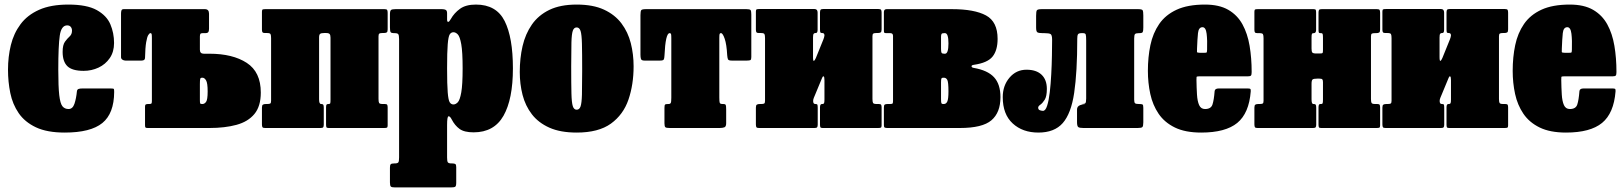

<svg xmlns="http://www.w3.org/2000/svg" viewBox="-20 -560 7107 840"><path d="M15 -255Q15 -311.5 27.5 -362.8Q40 -414 69.8 -454Q99.5 -494 150.8 -517Q202 -540 279 -540Q360 -540 403.2 -516Q446.5 -492 462.8 -453.8Q479 -415.5 479 -372Q479 -333 460.2 -305.8Q441.5 -278.5 411 -264.2Q380.5 -250 346 -250Q296 -250 275 -270.2Q254 -290.5 254 -333Q254 -363.5 264.2 -377.5Q274.5 -391.5 284.8 -400.8Q295 -410 295 -426Q295 -436 289.5 -442.5Q284 -449 274 -449Q248 -449 241.5 -404.2Q235 -359.5 235 -255Q235 -180.5 239.2 -143.8Q243.5 -107 253.2 -95Q263 -83 280 -83Q298 -83 305.8 -106.2Q313.5 -129.5 316.5 -160.5Q317.5 -168.5 323.5 -170.8Q329.5 -173 341 -173H464Q477 -173 478.2 -170.5Q479.5 -168 479.5 -157.5Q479 -63.5 427.8 -21.8Q376.5 20 263 20Q186 20 137.2 -3Q88.5 -26 61.8 -65Q35 -104 25 -153.2Q15 -202.5 15 -255Z M626 0Q618 0 616.2 -2.5Q614.5 -5 614.5 -13V-94Q614.5 -101.5 618.2 -103.2Q622 -105 628.5 -105H633.5Q641.5 -105 643 -108Q644.5 -111 644.5 -118.5V-393Q644.5 -406 643.5 -410.5Q642.5 -415 638.5 -415H638Q634 -415 628.8 -406.8Q623.5 -398.5 619.5 -375.2Q615.5 -352 614.5 -307Q614.5 -295 599.5 -295H528.5Q521.5 -295 515.5 -299Q509.5 -303 509.5 -310V-500.5Q509.5 -509 511.5 -514.5Q513.5 -520 521.5 -520H876.5Q894.5 -520 894.5 -500V-434.5Q894.5 -424 891.2 -419.5Q888 -415 877.5 -415H867Q859 -415 856.8 -411.8Q854.5 -408.5 854.5 -400V-342.5Q854.5 -325 871.5 -325H896Q998 -325 1059.5 -285Q1121 -245 1121 -155Q1121 -95 1093 -61.2Q1065 -27.5 1014.5 -13.8Q964 0 896 0ZM866 -105Q874.5 -105 881.5 -114.2Q888.5 -123.5 888.5 -160Q888.5 -197 881.5 -208.5Q874.5 -220 866 -220H864Q857.5 -220 856 -215Q854.5 -210 854.5 -192V-123Q854.5 -111 855.8 -108Q857 -105 863.5 -105Z M1376 -125.5Q1376 -105 1384.5 -105H1385Q1392 -105 1394.2 -102Q1396.5 -99 1396.5 -88V-15Q1396.5 -6 1393.8 -3Q1391 0 1382.5 0H1140Q1131 0 1128.5 -3.2Q1126 -6.5 1126 -16V-89Q1126 -99.5 1130.2 -102.2Q1134.5 -105 1144 -105H1149Q1159 -105 1162.5 -107.2Q1166 -109.5 1166 -119V-393Q1166 -406 1163.5 -410.8Q1161 -415.5 1148 -415.5H1139Q1131 -415.5 1128.5 -418.8Q1126 -422 1126 -430.5V-509Q1126 -517.5 1129.8 -518.8Q1133.5 -520 1141.5 -520H1662Q1671 -520 1673.5 -516.8Q1676 -513.5 1676 -504V-431.5Q1676 -421 1672 -418.2Q1668 -415.5 1658 -415.5H1653Q1643.5 -415.5 1639.8 -413.2Q1636 -411 1636 -401.5V-127.5Q1636 -114.5 1638.5 -109.8Q1641 -105 1654 -105H1663Q1671.5 -105 1673.8 -101.8Q1676 -98.5 1676 -90V-11Q1676 -3 1672.5 -1.5Q1669 0 1660.5 0H1417.5Q1409.5 0 1408 -3.8Q1406.5 -7.5 1406.5 -15.5V-90.5Q1406.5 -99 1408.5 -102Q1410.5 -105 1417.5 -105H1418Q1423.5 -105 1424.8 -108.2Q1426 -111.5 1426 -124.5V-395Q1426 -406.5 1422.2 -411Q1418.5 -415.5 1407 -415.5H1398Q1386 -415.5 1381 -412.2Q1376 -409 1376 -396Z M1686 -441V-497.5Q1686 -513 1691 -516.5Q1696 -520 1710.5 -520H1913.5Q1924 -520 1930 -516.8Q1936 -513.5 1936 -502V-475Q1936 -464 1940.8 -464.2Q1945.5 -464.5 1952.5 -477Q1967 -503 1992.5 -521.5Q2018 -540 2062 -540Q2151.5 -540 2187.8 -468Q2224 -396 2224 -261Q2224 -126 2182.8 -53.5Q2141.5 19 2052 19Q2011 19 1990.5 4Q1970 -11 1956.5 -37Q1948.5 -52.5 1942.2 -51.2Q1936 -50 1936 -13V129Q1936 145 1939.2 150Q1942.5 155 1955.5 155H1958.5Q1968.5 155 1972.2 157.8Q1976 160.5 1976 171V239Q1976 254 1971.5 257Q1967 260 1951.5 260H1708.5Q1693.5 260 1689.8 256Q1686 252 1686 238V174Q1686 162.5 1689.2 158.8Q1692.5 155 1704.5 155H1706.5Q1719.5 155 1722.8 150.2Q1726 145.5 1726 128.5V-389Q1726 -406.5 1722 -410.8Q1718 -415 1708.5 -415H1703.5Q1692.5 -415 1689.2 -419.2Q1686 -423.5 1686 -441ZM1936 -261Q1936 -189 1938.8 -155.5Q1941.5 -122 1947.5 -112.5Q1953.5 -103 1964 -103Q1973.5 -103 1982.8 -112.5Q1992 -122 1998 -155.5Q2004 -189 2004 -261Q2004 -333 1998 -366.5Q1992 -400 1982.8 -409.5Q1973.5 -419 1964 -419Q1953.5 -419 1947.5 -409.5Q1941.5 -400 1938.8 -366.5Q1936 -333 1936 -261Z M2254 -245Q2254 -305 2266.2 -358.2Q2278.5 -411.5 2307 -452.5Q2335.5 -493.5 2383.5 -516.8Q2431.5 -540 2503 -540Q2574.5 -540 2622.5 -517.8Q2670.5 -495.5 2699 -457.5Q2727.5 -419.5 2739.8 -371Q2752 -322.5 2752 -270Q2752 -190 2729.5 -124.2Q2707 -58.5 2652.8 -19.2Q2598.5 20 2503 20Q2431.5 20 2383.5 -1.5Q2335.5 -23 2307 -60Q2278.5 -97 2266.2 -144.8Q2254 -192.5 2254 -245ZM2479 -270Q2479 -193 2480 -152Q2481 -111 2486 -95.5Q2491 -80 2503 -80Q2515 -80 2520 -94.5Q2525 -109 2526 -146Q2527 -183 2527 -250Q2527 -327 2526 -368Q2525 -409 2520 -424.5Q2515 -440 2503 -440Q2491 -440 2486 -425.5Q2481 -411 2480 -374Q2479 -337 2479 -270Z M2887 -20.5V-87.5Q2887 -99.5 2889.5 -102.2Q2892 -105 2903 -105H2905Q2912 -105 2914.5 -109.5Q2917 -114 2917 -132.5V-392.5Q2917 -407 2915.8 -411Q2914.5 -415 2910 -415H2909.5Q2891.5 -415 2887 -315.5Q2886.5 -304 2883.8 -299.5Q2881 -295 2868 -295H2799Q2786.5 -295 2784.2 -302.2Q2782 -309.5 2782 -320.5V-493.5Q2782 -511 2785.5 -515.5Q2789 -520 2806 -520H3246Q3260.5 -520 3263.8 -515.8Q3267 -511.5 3267 -496.5V-310.5Q3267 -299.5 3263.2 -297.2Q3259.5 -295 3248 -295H3181Q3167 -295 3164.8 -300.8Q3162.5 -306.5 3161.5 -318.5Q3159 -366 3150.5 -390.5Q3142 -415 3134.5 -415H3133.5Q3129.5 -415 3128.2 -411Q3127 -407 3127 -393.5V-133.5Q3127 -114.5 3129 -109.8Q3131 -105 3141.5 -105H3143.5Q3153.5 -105 3155.2 -100.5Q3157 -96 3157 -80.5V-21Q3157 -6 3149.2 -3Q3141.5 0 3128 0H2910Q2895.5 0 2891.2 -3.2Q2887 -6.5 2887 -20.5Z M3797 -127.5Q3797 -114.5 3799.5 -109.8Q3802 -105 3815 -105H3824Q3832.5 -105 3834.8 -101.8Q3837 -98.5 3837 -90V-11Q3837 -3 3833.5 -1.5Q3830 0 3821.5 0H3578.5Q3570.5 0 3569 -3.8Q3567.5 -7.5 3567.5 -15.5V-90.5Q3567.5 -105 3576 -105H3578.5Q3583 -105 3585 -108.2Q3587 -111.5 3587 -124.5V-209.5Q3587 -224 3583.5 -225.8Q3580 -227.5 3577 -220L3545.5 -144Q3544 -140.5 3540.8 -132.8Q3537.5 -125 3537.5 -118.5Q3537.5 -105 3546.5 -105H3548Q3554.5 -105 3556 -102Q3557.5 -99 3557.5 -88V-15Q3557.5 -6 3554.8 -3Q3552 0 3543.5 0H3301Q3292 0 3289.5 -3.2Q3287 -6.5 3287 -16V-89Q3287 -99.5 3291.2 -102.2Q3295.5 -105 3305 -105H3310Q3320 -105 3323.5 -107.2Q3327 -109.5 3327 -119V-393Q3327 -406 3324.5 -410.8Q3322 -415.5 3309 -415.5H3300Q3292 -415.5 3289.5 -418.8Q3287 -422 3287 -430.5V-509.5Q3287 -518 3290.8 -519.2Q3294.5 -520.5 3302.5 -520.5H3543.5Q3557 -520.5 3557 -505V-430Q3557 -415.5 3549.5 -415.5H3547Q3542.5 -415.5 3539.8 -412.2Q3537 -409 3537 -396V-311Q3537 -291.5 3541 -293.8Q3545 -296 3549.5 -306.5L3582.5 -388Q3584 -391 3585.5 -397Q3587 -403 3587 -405Q3587 -415.5 3577.5 -415.5H3576Q3570.5 -415.5 3569 -418.5Q3567.5 -421.5 3567.5 -432.5V-505.5Q3567.5 -514.5 3570.2 -517.5Q3573 -520.5 3581.5 -520.5H3823Q3832 -520.5 3834.5 -517.2Q3837 -514 3837 -504.5V-431.5Q3837 -421 3833 -418.2Q3829 -415.5 3819 -415.5H3814Q3804.5 -415.5 3800.8 -413.2Q3797 -411 3797 -401.5Z M3875 -415H3857.5Q3850 -415 3848.5 -417.2Q3847 -419.5 3847 -427V-507Q3847 -520 3859 -520H4144.5Q4243 -520 4293.8 -492.5Q4344.5 -465 4344.5 -390Q4344.5 -340 4322.5 -312.5Q4300.5 -285 4241 -276.5Q4230 -275 4230.5 -269.8Q4231 -264.5 4240 -263Q4301 -252.5 4329 -222Q4357 -191.5 4357 -135Q4357 -67.5 4317.5 -33.8Q4278 0 4179.5 0H3862.5Q3854 0 3850.5 -2Q3847 -4 3847 -12V-90Q3847 -100 3850.8 -102.5Q3854.5 -105 3863.5 -105H3875.5Q3884 -105 3885.5 -108Q3887 -111 3887 -119V-403Q3887 -415 3875 -415ZM4097 -399V-347Q4097 -333.5 4099.2 -329.2Q4101.5 -325 4111 -325H4114.5Q4129.5 -325 4129.5 -370Q4129.5 -415 4114.5 -415H4111Q4102 -415 4099.5 -411.8Q4097 -408.5 4097 -399ZM4097 -199V-127.5Q4097 -113 4098.5 -109Q4100 -105 4105 -105H4109.5Q4119.5 -105 4124.5 -116Q4129.5 -127 4129.5 -160Q4129.5 -200.5 4124.5 -210.2Q4119.5 -220 4109.5 -220H4106Q4101 -220 4099 -217Q4097 -214 4097 -199Z M4367 -135Q4367 -185.5 4396.5 -220.2Q4426 -255 4471 -255Q4514 -255 4537 -233Q4560 -211 4560 -171Q4560 -138.5 4550.5 -123.5Q4541 -108.5 4531.5 -102Q4522 -95.5 4522 -89Q4522 -80 4530 -77.5Q4538 -75 4543 -75Q4554 -75 4561.2 -97.5Q4568.5 -120 4572.8 -156.5Q4577 -193 4579.2 -235Q4581.5 -277 4582.2 -317Q4583 -357 4583 -386Q4583 -407 4576.2 -411Q4569.5 -415 4548.5 -415H4542Q4525.5 -415 4519.2 -418.2Q4513 -421.5 4513 -439V-491Q4513 -509.5 4516.2 -514.8Q4519.5 -520 4538 -520H4959Q4976.5 -520 4979.2 -514.8Q4982 -509.5 4982 -492V-440Q4982 -424.5 4979.5 -419.8Q4977 -415 4965 -415H4963Q4950 -415 4946 -411.2Q4942 -407.5 4942 -391V-124Q4942 -111.5 4946 -108.2Q4950 -105 4962 -105H4963Q4975.5 -105 4978.8 -102.8Q4982 -100.5 4982 -88V-25Q4982 -8 4977.8 -4Q4973.5 0 4957 0H4720Q4703 0 4697.5 -4Q4692 -8 4692 -26V-81Q4692 -94.5 4705.2 -99.8Q4718.5 -105 4728 -105H4714Q4724 -105 4728 -108.2Q4732 -111.5 4732 -129V-383Q4732 -403.5 4730 -409.2Q4728 -415 4718 -415H4712Q4699 -415 4696 -409.5Q4693 -404 4693 -390.5Q4693 -244 4679.5 -153.5Q4666 -63 4629.5 -21.5Q4593 20 4523 20Q4454 20 4410.5 -20Q4367 -60 4367 -135Z M5002 -250Q5002 -310 5013 -362.5Q5024 -415 5051.5 -455Q5079 -495 5127.8 -517.5Q5176.5 -540 5252 -540Q5314 -540 5353.8 -517Q5393.5 -494 5415.8 -453.5Q5438 -413 5447 -359.5Q5456 -306 5456 -245Q5456 -233.5 5453.2 -229.8Q5450.5 -226 5439 -226H5226Q5215.5 -226 5215 -223.2Q5214.5 -220.5 5214.5 -211Q5215 -175.5 5216.8 -146.5Q5218.5 -117.5 5226.2 -100.2Q5234 -83 5252 -83Q5278 -83 5284.5 -102.5Q5291 -122 5294 -161Q5295 -173 5312 -173H5438Q5448.5 -173 5450.5 -170.8Q5452.5 -168.5 5452 -160Q5444.5 -64.5 5393 -22.2Q5341.5 20 5235 20Q5165.5 20 5120 -2.2Q5074.5 -24.5 5048.8 -62.5Q5023 -100.5 5012.5 -149Q5002 -197.5 5002 -250ZM5230 -329H5248Q5258.5 -329 5259.5 -330.8Q5260.5 -332.5 5261 -342.5Q5262.5 -384 5259 -412.5Q5255.5 -441 5241 -441Q5224 -441 5221.2 -415Q5218.5 -389 5217 -347.5Q5216.5 -336.5 5216.8 -332.8Q5217 -329 5230 -329Z M5978 -127.5Q5978 -114.5 5980.5 -109.8Q5983 -105 5996 -105H6005Q6013.5 -105 6015.8 -101.8Q6018 -98.5 6018 -90V-11Q6018 -3 6014.5 -1.5Q6011 0 6002.5 0H5759.5Q5751.5 0 5750 -3.8Q5748.5 -7.5 5748.5 -15.5V-90.5Q5748.5 -105 5756 -105H5760.5Q5765 -105 5766.5 -108.2Q5768 -111.5 5768 -124.5V-200.5Q5768 -209.5 5765.2 -212.8Q5762.5 -216 5752.5 -216H5742.5Q5727.5 -216 5722.8 -212.5Q5718 -209 5718 -193V-125.5Q5718 -105 5725.5 -105H5727.5Q5734 -105 5736.2 -102Q5738.5 -99 5738.5 -88V-15Q5738.5 -6 5735.8 -3Q5733 0 5724.5 0H5482Q5473 0 5470.5 -3.2Q5468 -6.5 5468 -16V-89Q5468 -99.5 5472.2 -102.2Q5476.5 -105 5486 -105H5491Q5501 -105 5504.5 -107.2Q5508 -109.5 5508 -119V-392.5Q5508 -405.5 5505.5 -410.2Q5503 -415 5490 -415H5481Q5473 -415 5470.5 -418.2Q5468 -421.5 5468 -430V-509Q5468 -517.5 5471.8 -518.8Q5475.5 -520 5483.5 -520H5727Q5735 -520 5736.5 -516.5Q5738 -513 5738 -504.5V-429.5Q5738 -415 5728 -415H5727.5Q5721.5 -415 5719.8 -411.8Q5718 -408.5 5718 -395.5V-347.5Q5718 -335 5721.2 -330.5Q5724.5 -326 5738 -326H5753Q5764.5 -326 5766.2 -328Q5768 -330 5768 -341V-394.5Q5768 -406 5766.8 -410.5Q5765.5 -415 5759.5 -415H5756Q5751 -415 5749.8 -418Q5748.5 -421 5748.5 -432V-505Q5748.5 -514 5751.2 -517Q5754 -520 5762.5 -520H6004Q6013 -520 6015.5 -516.8Q6018 -513.5 6018 -504V-431Q6018 -420.5 6014 -417.8Q6010 -415 6000 -415H5995Q5985.5 -415 5981.8 -412.8Q5978 -410.5 5978 -401Z M6538 -127.5Q6538 -114.5 6540.5 -109.8Q6543 -105 6556 -105H6565Q6573.5 -105 6575.8 -101.8Q6578 -98.5 6578 -90V-11Q6578 -3 6574.5 -1.5Q6571 0 6562.5 0H6319.5Q6311.5 0 6310 -3.8Q6308.5 -7.5 6308.5 -15.5V-90.5Q6308.5 -105 6317 -105H6319.5Q6324 -105 6326 -108.2Q6328 -111.5 6328 -124.5V-209.5Q6328 -224 6324.5 -225.8Q6321 -227.5 6318 -220L6286.5 -144Q6285 -140.5 6281.8 -132.8Q6278.5 -125 6278.5 -118.5Q6278.5 -105 6287.5 -105H6289Q6295.5 -105 6297 -102Q6298.5 -99 6298.5 -88V-15Q6298.5 -6 6295.8 -3Q6293 0 6284.5 0H6042Q6033 0 6030.5 -3.2Q6028 -6.5 6028 -16V-89Q6028 -99.5 6032.2 -102.2Q6036.5 -105 6046 -105H6051Q6061 -105 6064.5 -107.2Q6068 -109.5 6068 -119V-393Q6068 -406 6065.5 -410.8Q6063 -415.5 6050 -415.5H6041Q6033 -415.5 6030.5 -418.8Q6028 -422 6028 -430.5V-509.5Q6028 -518 6031.8 -519.2Q6035.5 -520.5 6043.5 -520.5H6284.5Q6298 -520.5 6298 -505V-430Q6298 -415.5 6290.5 -415.5H6288Q6283.5 -415.5 6280.8 -412.2Q6278 -409 6278 -396V-311Q6278 -291.5 6282 -293.8Q6286 -296 6290.5 -306.5L6323.5 -388Q6325 -391 6326.5 -397Q6328 -403 6328 -405Q6328 -415.5 6318.5 -415.5H6317Q6311.5 -415.5 6310 -418.5Q6308.5 -421.5 6308.5 -432.5V-505.5Q6308.5 -514.5 6311.2 -517.5Q6314 -520.5 6322.5 -520.5H6564Q6573 -520.5 6575.5 -517.2Q6578 -514 6578 -504.5V-431.5Q6578 -421 6574 -418.2Q6570 -415.5 6560 -415.5H6555Q6545.5 -415.5 6541.8 -413.2Q6538 -411 6538 -401.5Z M6598 -250Q6598 -310 6609 -362.5Q6620 -415 6647.5 -455Q6675 -495 6723.8 -517.5Q6772.5 -540 6848 -540Q6910 -540 6949.8 -517Q6989.5 -494 7011.8 -453.5Q7034 -413 7043 -359.5Q7052 -306 7052 -245Q7052 -233.5 7049.2 -229.8Q7046.5 -226 7035 -226H6822Q6811.5 -226 6811 -223.2Q6810.5 -220.5 6810.5 -211Q6811 -175.5 6812.8 -146.5Q6814.5 -117.5 6822.2 -100.2Q6830 -83 6848 -83Q6874 -83 6880.5 -102.5Q6887 -122 6890 -161Q6891 -173 6908 -173H7034Q7044.5 -173 7046.5 -170.8Q7048.5 -168.5 7048 -160Q7040.5 -64.5 6989 -22.2Q6937.5 20 6831 20Q6761.5 20 6716 -2.2Q6670.5 -24.5 6644.8 -62.5Q6619 -100.5 6608.5 -149Q6598 -197.5 6598 -250ZM6826 -329H6844Q6854.5 -329 6855.5 -330.8Q6856.5 -332.5 6857 -342.5Q6858.5 -384 6855 -412.5Q6851.5 -441 6837 -441Q6820 -441 6817.2 -415Q6814.5 -389 6813 -347.5Q6812.5 -336.5 6812.8 -332.8Q6813 -329 6826 -329Z"/></svg>

Font: Besley* Condensed Fatface
Style: Regular
Weight: 900
Width: 3
Designer: Owen Earl
Foundry: indestructible type*
Version: Version 3.000; ttfautohint (v1.8.3)